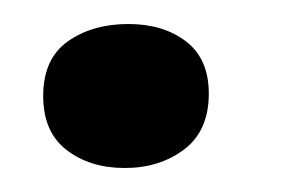

<svg xmlns="http://www.w3.org/2000/svg" viewBox="-20 -345 237 160"><path d="M84 -205Q55 -205 35.5 -220Q16 -235 16 -265Q16 -296 36.5 -310.5Q57 -325 87 -325Q116 -325 135 -310.5Q154 -296 154 -267Q154 -236 133.5 -220.5Q113 -205 84 -205Z"/></svg>

Font: Sansita Swashed Light Light
Style: Regular
Weight: 300
Version: Version 1.003